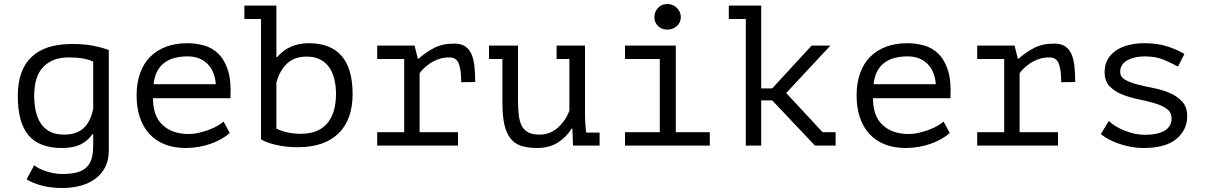

<svg xmlns="http://www.w3.org/2000/svg" viewBox="-20 -728 6040 960"><path d="M524 25Q524 72 506 107.5Q488 143 456.5 166Q425 189 383 200.5Q341 212 292 212Q233 212 189 200Q145 188 113 169L151 98Q160 106 174.5 113.5Q189 121 208 127.5Q227 134 248.5 138Q270 142 291 142Q335 142 364.5 134Q394 126 412 109Q430 92 438 65Q446 38 446 -1V-57H442Q419 -24 383 -6Q347 12 290 12Q176 12 122.5 -51.5Q69 -115 69 -249Q69 -377 137 -442.5Q205 -508 339 -508Q401 -508 444.5 -499.5Q488 -491 524 -478ZM301 -55Q362 -55 397 -86.5Q432 -118 446 -183V-420Q402 -441 323 -441Q243 -441 197 -394Q151 -347 151 -250Q151 -207 159 -171.5Q167 -136 184.5 -110Q202 -84 230.5 -69.5Q259 -55 301 -55Z M1129 -63Q1111 -47 1086.5 -33Q1062 -19 1033 -9Q1004 1 972.5 6.5Q941 12 909 12Q849 12 803 -6.5Q757 -25 726 -59.5Q695 -94 679 -142Q663 -190 663 -250Q663 -313 680.5 -362Q698 -411 731 -444Q764 -477 811 -494.5Q858 -512 916 -512Q958 -512 999 -501Q1040 -490 1071.5 -459.5Q1103 -429 1120 -375.5Q1137 -322 1132 -237H745Q745 -147 793.5 -102.5Q842 -58 923 -58Q950 -58 976.5 -64.5Q1003 -71 1027 -80Q1051 -89 1069.5 -100Q1088 -111 1098 -120ZM918 -446Q885 -446 855.5 -439Q826 -432 803.5 -415.5Q781 -399 766.5 -372.5Q752 -346 748 -307H1059Q1054 -373 1016.5 -409.5Q979 -446 918 -446Z M1202 -700H1362V-443H1367Q1393 -476 1434 -494Q1475 -512 1523 -512Q1743 -512 1743 -258Q1743 -129 1672 -60.5Q1601 8 1470 8Q1408 8 1358 -4Q1308 -16 1285 -32V-633H1202ZM1513 -445Q1453 -445 1416 -411Q1379 -377 1362 -315V-85Q1385 -73 1417 -66Q1449 -59 1484 -59Q1524 -59 1556.5 -70.5Q1589 -82 1612 -106.5Q1635 -131 1647.5 -169Q1660 -207 1660 -259Q1660 -297 1652 -331Q1644 -365 1626.5 -390.5Q1609 -416 1581 -430.5Q1553 -445 1513 -445Z M1866 0V-67H2001V-433H1866V-500H2053L2069 -435H2074Q2108 -466 2150 -488Q2192 -510 2250 -510Q2284 -510 2304.5 -497Q2325 -484 2336.5 -459Q2348 -434 2352 -398.5Q2356 -363 2356 -318L2286 -317Q2286 -381 2273.5 -411Q2261 -441 2228 -441Q2197 -441 2172 -432Q2147 -423 2128.5 -410Q2110 -397 2097 -384Q2084 -371 2078 -362V-67H2270V0Z M2763 -500H2905V-159Q2905 -110 2911 -65H2978V0H2845L2842 -85H2838Q2812 -42 2769 -15Q2726 12 2665 12Q2619 12 2586.5 1.5Q2554 -9 2533 -35Q2512 -61 2502 -104.5Q2492 -148 2492 -213V-433H2425V-500H2570V-229Q2570 -188 2573.5 -155.5Q2577 -123 2588 -100.5Q2599 -78 2620.5 -66.5Q2642 -55 2678 -55Q2730 -55 2768.5 -89Q2807 -123 2827 -174V-433H2763Z M3105 0V-67H3279V-433H3105V-500H3359V-67H3529V0ZM3252 -642Q3252 -669 3270 -688.5Q3288 -708 3316 -708Q3345 -708 3364.5 -688.5Q3384 -669 3384 -642Q3384 -616 3364.5 -598Q3345 -580 3316 -580Q3288 -580 3270 -598Q3252 -616 3252 -642Z M3624 -700H3786V-286H3841L4038 -500H4132L3911 -263L4093 -67H4158V0H4055L3841 -226H3786V0H3709V-633H3624Z M4729 -63Q4711 -47 4686.5 -33Q4662 -19 4633 -9Q4604 1 4572.5 6.5Q4541 12 4509 12Q4449 12 4403 -6.5Q4357 -25 4326 -59.5Q4295 -94 4279 -142Q4263 -190 4263 -250Q4263 -313 4280.5 -362Q4298 -411 4331 -444Q4364 -477 4411 -494.5Q4458 -512 4516 -512Q4558 -512 4599 -501Q4640 -490 4671.5 -459.5Q4703 -429 4720 -375.5Q4737 -322 4732 -237H4345Q4345 -147 4393.5 -102.5Q4442 -58 4523 -58Q4550 -58 4576.5 -64.5Q4603 -71 4627 -80Q4651 -89 4669.5 -100Q4688 -111 4698 -120ZM4518 -446Q4485 -446 4455.5 -439Q4426 -432 4403.5 -415.5Q4381 -399 4366.5 -372.5Q4352 -346 4348 -307H4659Q4654 -373 4616.5 -409.5Q4579 -446 4518 -446Z M4866 0V-67H5001V-433H4866V-500H5053L5069 -435H5074Q5108 -466 5150 -488Q5192 -510 5250 -510Q5284 -510 5304.5 -497Q5325 -484 5336.5 -459Q5348 -434 5352 -398.5Q5356 -363 5356 -318L5286 -317Q5286 -381 5273.5 -411Q5261 -441 5228 -441Q5197 -441 5172 -432Q5147 -423 5128.5 -410Q5110 -397 5097 -384Q5084 -371 5078 -362V-67H5270V0Z M5838 -135Q5838 -167 5813 -184.5Q5788 -202 5751 -212.5Q5714 -223 5670.5 -232Q5627 -241 5590 -256Q5553 -271 5528 -296.5Q5503 -322 5503 -368Q5503 -406 5519.5 -433Q5536 -460 5563 -477.5Q5590 -495 5626 -503.5Q5662 -512 5701 -512Q5771 -512 5821.5 -494.5Q5872 -477 5902 -458L5870 -395Q5837 -413 5798.5 -429.5Q5760 -446 5702 -446Q5680 -446 5658.5 -441.5Q5637 -437 5619.5 -428Q5602 -419 5591.5 -404.5Q5581 -390 5581 -369Q5581 -343 5606 -329Q5631 -315 5668 -305.5Q5705 -296 5748.5 -287.5Q5792 -279 5829 -263Q5866 -247 5891 -220Q5916 -193 5916 -147Q5916 -78 5861.5 -33Q5807 12 5698 12Q5665 12 5633 6Q5601 0 5573 -10Q5545 -20 5522 -32.5Q5499 -45 5484 -58L5524 -123Q5536 -111 5556 -98.5Q5576 -86 5600 -76Q5624 -66 5651.5 -60Q5679 -54 5707 -54Q5734 -54 5757.5 -58.5Q5781 -63 5799 -72.5Q5817 -82 5827.5 -97.5Q5838 -113 5838 -135Z"/></svg>

Font: PT Mono
Style: Regular
Weight: 400
Monospace: yes
Designer: A.Korolkova, I.Chaeva
Foundry: ParaType Ltd
Version: Version 1.001W OFL